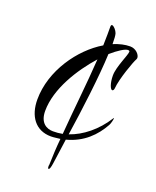

<svg xmlns="http://www.w3.org/2000/svg" viewBox="-130 -653 677 835"><g transform="rotate(20 209.0 -235.0)"><path d="M197 106C202 106 205 96 208 76L224 -39C301 -59 349 -108 380 -164C385 -173 389 -191 389 -196C389 -198 389 -199 388 -199L386 -196C345 -131 287 -85 228 -65C246 -184 267 -349 271 -452C303 -480 332 -498 345 -498C350 -498 353 -496 353 -493C353 -476 321 -412 321 -372C321 -335 332 -310 340 -310C344 -310 347 -314 348 -321C351 -366 385 -459 393 -472C394 -475 395 -477 395 -479C395 -494 376 -516 349 -516C325 -516 300 -510 273 -499C273 -522 272 -539 269 -548C265 -560 251 -576 243 -576C240 -576 238 -573 238 -566V-531C238 -515 237 -499 237 -480C139 -422 48 -295 48 -161C48 -85 86 -30 158 -30C173 -30 188 -33 201 -34C197 7 195 48 194 87C194 88 194 88 194 89L193 93C193 94 193 94 193 95C193 102 194 106 197 106ZM159 -54C130 -54 97 -70 97 -126C97 -229 168 -340 234 -414C227 -302 212 -175 203 -58C188 -55 174 -54 159 -54Z"/></g></svg>

Font: Comforter
Style: Regular
Weight: 400
Designer: Robert E. Leuschke
Foundry: Robert E. Leuschke
Version: Version 1.013; ttfautohint (v1.8.3)